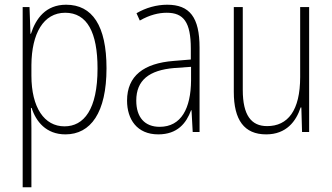

<svg xmlns="http://www.w3.org/2000/svg" viewBox="-20 -559 1405 813"><path d="M260 -539C174 -539 132 -481 111 -416H109L105 -529H76V234H113V-16C113 -48 112 -79 111 -102H114C132 -45 175 10 257 10C364 10 431 -82 431 -270C431 -450 371 -539 260 -539ZM256 -505C349 -505 393 -422 393 -269C393 -95 335 -24 253 -24C168 -24 113 -103 113 -239V-284C114 -417 164 -505 256 -505Z M688 -539C643 -539 597 -526 558 -503L572 -472C614 -496 652 -505 686 -505C757 -505 788 -466 788 -353V-307L715 -301C589 -291 518 -238 518 -133C518 -54 560 10 650 10C732 10 769 -38 789 -92H791L796 0H825V-357C825 -486 783 -539 688 -539ZM718 -271 789 -276V-218C788 -101 748 -22 656 -22C593 -22 557 -62 557 -133C557 -219 611 -262 718 -271Z M1289 -529H1251V-233C1251 -91 1199 -25 1111 -25C1044 -25 1008 -71 1008 -178V-529H970V-170C970 -51 1014 10 1107 10C1193 10 1234 -46 1253 -104H1256L1259 0H1289Z"/></svg>

Font: Noto Sans Gurmukhi UI Condensed ExtraLight
Style: Regular
Weight: 200
Width: 3
Designer: Jelle Bosma - Monotype Design Team
Foundry: Monotype Imaging Inc.
Version: Version 2.004